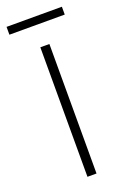

<svg xmlns="http://www.w3.org/2000/svg" viewBox="-148 -692 485 737"><g transform="rotate(-20 94.0 -323.5)"><path d="M207 -647H-19V-615H207ZM113 0V-529H76V0Z"/></g></svg>

Font: Noto Sans Georgian Condensed ExtraLight
Style: Regular
Weight: 200
Width: 3
Designer: Monotype Design Team, Akaki Razmadze
Foundry: Google LLC
Version: Version 2.005